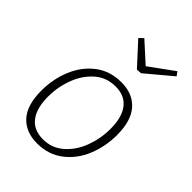

<svg xmlns="http://www.w3.org/2000/svg" viewBox="-225 -889 1005 1005"><g transform="rotate(45 277.0 -386.5)"><path d="M500 -320Q500 -236 469.5 -161Q439 -86 378.5 -39.5Q318 7 234 7Q151 7 103 -45Q55 -97 55 -205Q55 -290 86 -365Q117 -440 177 -486Q237 -532 321 -532Q405 -532 452.5 -479Q500 -426 500 -320ZM102 -208Q102 -121 137.5 -75.5Q173 -30 241 -30Q306 -30 354.5 -72Q403 -114 428 -180.5Q453 -247 453 -318Q453 -404 418 -449.5Q383 -495 315 -495Q248 -495 200 -453Q152 -411 127 -345Q102 -279 102 -208ZM351 -681 487 -780 503 -758 360 -638 331 -636 219 -758 242 -780Z"/></g></svg>

Font: Bitter Pro Light
Style: Italic
Weight: 300
Italic angle: -9°
Designer: Sol Matas, and Bitter project Authors
Foundry: Sol Matas
Version: Version 1.010